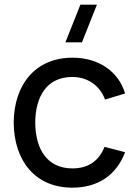

<svg xmlns="http://www.w3.org/2000/svg" viewBox="-20 -808 601 842"><path d="M297.5 15C409 15 490.5 -39.5 528.5 -140.5L438.5 -164C414 -102.5 367.5 -69.5 297.5 -69.5C190 -69.5 135.5 -149.5 134.5 -270C135.5 -387 186.5 -470.5 297.5 -470.5C363 -470.5 417.5 -434 440.5 -371.5L528.5 -398C500 -495 412 -555 298.5 -555C136 -555 41.5 -438.5 40 -270C41.5 -104.5 133 15 297.5 15ZM267 -622.5H339.5L405 -787.5H332.5Z"/></svg>

Font: Eudonet Medium
Style: Regular
Weight: 500
Designer: Mikhail Sharanda
Foundry: Mikhail Sharanda
Version: Version 4.503;Glyphs 3.1.2 (3151)